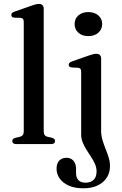

<svg xmlns="http://www.w3.org/2000/svg" viewBox="-20 -758 641 1010"><path d="M210 -712V-68Q210 -54.5 215 -47.8Q220 -41 229.5 -38.5L252.5 -33.5Q261.5 -31 265.5 -26.8Q269.5 -22.5 269.5 -16Q269.5 -8.5 264.2 -4.2Q259 0 247.5 0H66Q55 0 49.8 -4.2Q44.5 -8.5 44.5 -16Q44.5 -22.5 48.5 -26.5Q52.5 -30.5 61 -33L85 -38.5Q95 -41.5 100 -47.8Q105 -54 105 -67.5V-642Q105 -653 101.2 -658Q97.5 -663 89 -664L55 -665Q46.5 -666.5 43 -670Q39.5 -673.5 39.5 -679Q39.5 -685.5 43.5 -689.8Q47.5 -694 58.5 -697.5L142.5 -727Q158.5 -733 168 -735.2Q177.5 -737.5 184 -737.5Q197 -737.5 203.5 -730.8Q210 -724 210 -712ZM512 -70.5Q512 -45 519 -21.5Q526 2 535.2 24.8Q544.5 47.5 551.5 69.8Q558.5 92 558.5 115.5Q558.5 168 520.5 200.2Q482.5 232.5 418.5 232.5Q373 232.5 341.8 218.5Q310.5 204.5 294 181Q277.5 157.5 277.5 130Q277.5 101.5 291.8 86.8Q306 72 330 72Q353 72 366.5 87.8Q380 103.5 380 129V152Q380 177 392.8 190Q405.5 203 430.5 203Q458 202.5 473 187.5Q488 172.5 488 144Q488 124 479.8 105Q471.5 86 459.2 67.5Q447 49 435 30Q423 11 415 -9Q407 -29 407 -50V-379.5Q407 -391 403.2 -395.8Q399.5 -400.5 391 -401.5L357 -403Q348.5 -404.5 345 -408Q341.5 -411.5 341.5 -417Q341.5 -423.5 345.5 -427.5Q349.5 -431.5 360.5 -435.5L444.5 -465Q460.5 -470.5 470 -472.8Q479.5 -475 486.5 -475Q499.5 -475 505.8 -468.2Q512 -461.5 512 -450ZM444.5 -568Q412.5 -568 392.5 -585.8Q372.5 -603.5 372.5 -631.5Q372.5 -659.5 392.5 -677Q412.5 -694.5 444.5 -694.5Q477 -694.5 497.2 -677Q517.5 -659.5 517.5 -631.5Q517.5 -603.5 497.2 -585.8Q477 -568 444.5 -568Z"/></svg>

Font: Fraunces 18pt
Style: Regular
Weight: 400
Version: Version 1.000;[b76b70a41]